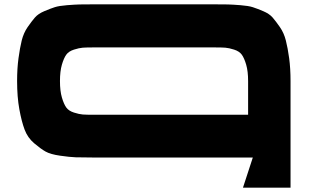

<svg xmlns="http://www.w3.org/2000/svg" viewBox="-20 -720 1417 877"><path d="M957 -700.2Q999.5 -700.2 1020.8 -699.7Q1042 -699.2 1078.6 -696.3Q1115.2 -693.4 1134.3 -687.3Q1153.3 -681.2 1181.9 -669.2Q1210.4 -657.2 1225.3 -639.9Q1240.2 -622.6 1258.5 -596.2Q1276.9 -569.8 1285.6 -535.4Q1294.4 -501 1300.8 -454.1Q1307.1 -407.2 1307.1 -350.1V-196.3V-95.2V137.2H1089.8L1134.8 -0.5H407.7Q353 -0.5 326.2 -1.5Q299.3 -2.4 254.9 -8.8Q210.4 -15.1 188 -27.8Q165.5 -40.5 136 -65.7Q106.4 -90.8 92.5 -127.7Q78.6 -164.6 68.4 -220.7Q58.1 -276.9 58.1 -350.1Q58.1 -407.2 64.5 -454.1Q70.8 -501 79.3 -535.4Q87.9 -569.8 106.2 -596.2Q124.5 -622.6 139.4 -639.9Q154.3 -657.2 182.9 -669.2Q211.4 -681.2 230.5 -687.3Q249.5 -693.4 286.1 -696.3Q322.8 -699.2 344 -699.7Q365.2 -700.2 407.7 -700.2ZM407.7 -195.8H1113.3V-349.6Q1113.3 -394.5 1104.5 -424.6Q1095.7 -454.6 1084.5 -470.2Q1073.2 -485.8 1049.3 -493.4Q1025.4 -501 1009 -502.2Q992.7 -503.4 959.5 -503.4H407.7Q374.5 -503.4 358.2 -502.2Q341.8 -501 317.9 -493.4Q293.9 -485.8 282.7 -470.2Q271.5 -454.6 262.7 -424.6Q253.9 -394.5 253.9 -349.6Q253.9 -304.7 262.7 -274.7Q271.5 -244.6 282.7 -229Q293.9 -213.4 317.9 -205.8Q341.8 -198.2 358.2 -197Q374.5 -195.8 407.7 -195.8Z"/></svg>

Font: Donpoligrafbum
Style: Bold
Weight: 700
Designer: Sasha Pavljenko
Version: Version 1.002;Fontself Maker 3.5.8